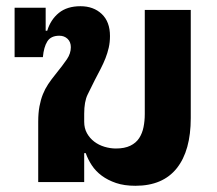

<svg xmlns="http://www.w3.org/2000/svg" viewBox="-20 -586 697 618"><path d="M416 12Q380 12 353.5 3Q327 -6 307.5 -20.5Q288 -35 275.5 -54Q263 -73 256 -93H251V0H103V-194Q103 -222 107 -243.5Q111 -265 118 -282.5Q125 -300 135 -315Q145 -330 158 -346Q183 -377 195.5 -395.5Q208 -414 208 -434Q208 -451 197.5 -461Q187 -471 171 -471Q144 -471 132.5 -453Q121 -435 118 -402H27V-561H127V-487H132Q143 -523 169.5 -544.5Q196 -566 239 -566Q281 -566 307.5 -541Q334 -516 334 -470Q334 -450 330 -432.5Q326 -415 319.5 -398.5Q313 -382 304 -364.5Q295 -347 285 -328Q273 -304 262 -281.5Q251 -259 251 -220V-194Q251 -173 260 -157Q269 -141 283.5 -130Q298 -119 316.5 -113.5Q335 -108 353 -108Q381 -108 399.5 -117Q418 -126 428 -141.5Q438 -157 442 -177Q446 -197 446 -219V-554H594V-206Q594 -101 549 -44.5Q504 12 416 12Z"/></svg>

Font: IBM Plex Thai
Style: Bold
Weight: 700
Designer: Mike Abbink, Paul van der Laan, Pieter van Rosmalen, Ben Mitchell, Mark Frömberg
Foundry: Bold Monday
Version: Version 1.0